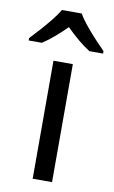

<svg xmlns="http://www.w3.org/2000/svg" viewBox="-127 -813 512 859"><g transform="rotate(10 129.0 -383.0)"><path d="M173 0H85V-536H173ZM173 -766Q185 -744 207.5 -716.5Q230 -689 254.5 -662.5Q279 -636 298 -617V-606H236Q210 -622 182 -645.5Q154 -669 127 -696Q100 -669 73 -646Q46 -623 20 -606H-40V-617Q-21 -637 2.5 -663Q26 -689 48 -716.5Q70 -744 83 -766Z"/></g></svg>

Font: Noto Sans Takri
Style: Regular
Weight: 400
Designer: Monotype Design Team
Foundry: Monotype Imaging Inc.
Version: Version 2.003; ttfautohint (v1.8.4.7-5d5b)